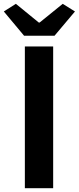

<svg xmlns="http://www.w3.org/2000/svg" viewBox="-39 -984 412 1004"><path d="M91 0H239V-741H91ZM87 -797H246L353 -924L289 -964L168 -866H164L44 -964L-19 -924Z"/></svg>

Font: Noto Sans CJK TC
Style: Bold
Weight: 700
Designer: Ryoko NISHIZUKA 西塚涼子 (kana, bopomofo & ideographs); Paul D. Hunt (Latin, Greek & Cyrillic); Sandoll Communications 산돌커뮤니
Foundry: Adobe
Version: Version 2.004;hotconv 1.0.118;makeotfexe 2.5.65603